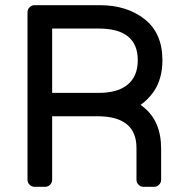

<svg xmlns="http://www.w3.org/2000/svg" viewBox="-20 -720 691 740"><path d="M606 -488Q606 -418 574 -369Q552 -337 522 -316Q527 -312 532 -308Q601 -254 601 -147V-27Q601 -16 593 -8Q585 0 574 0H533Q522 0 514 -8Q506 -16 506 -27V-150Q506 -272 355 -272H181V-27Q181 -16 173 -8Q165 0 154 0H113Q102 0 94 -8Q86 -16 86 -27V-673Q86 -684 94 -692Q102 -700 113 -700H365Q469 -700 537.5 -646Q606 -592 606 -488ZM472 -394Q511 -426 511 -488Q511 -610 360 -610H181V-362H360Q434 -362 472 -394Z"/></svg>

Font: Contemporary
Style: Regular
Weight: 400
Designer: Victor Tran
Foundry: Victor Tran
Version: Version 1.100